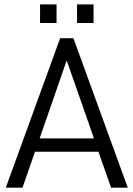

<svg xmlns="http://www.w3.org/2000/svg" viewBox="-20 -867 616 887"><path d="M434.6 -166H141.6L84 0H6.8L257.8 -690.4H319.3L570.3 0H493.2ZM414.1 -227.5 288.1 -587.9 163.1 -227.5ZM165 -846.7H241.2V-760.7H165ZM335.9 -846.7H412.1V-760.7H335.9Z"/></svg>

Font: DINish
Style: Regular
Weight: 400
Designer: Bert Driehuis
Foundry: Playbeing
Version: Version 3.008; git-95204e4c-release